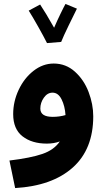

<svg xmlns="http://www.w3.org/2000/svg" viewBox="-20 -726 538 976"><path d="M454 -135Q454 33 349.5 126Q245 219 57 230L28 90Q136 77 195.5 56.5Q255 36 284 -7Q254 4 218 4Q142 4 94.5 -33Q47 -70 47 -146Q47 -210 75 -269.5Q103 -329 150.5 -366Q198 -403 253 -403Q315 -403 361 -361.5Q407 -320 430.5 -258Q454 -196 454 -135ZM248 -132Q282 -132 313 -141Q310 -187 293 -221Q276 -255 247 -255Q221 -255 203 -229.5Q185 -204 185 -174Q185 -132 248 -132ZM371 -682Q355 -650 328.5 -595.5Q302 -541 291 -513L219 -507Q203 -539 174 -590.5Q145 -642 126 -672L184 -703Q211 -663 255 -585Q271 -622 288.5 -658Q306 -694 313 -706Z"/></svg>

Font: Noto Sans Arabic
Style: Bold
Weight: 700
Designer: Nadine Chahine
Foundry: Monotype Imaging Inc.
Version: Version 1.001